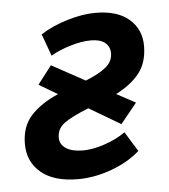

<svg xmlns="http://www.w3.org/2000/svg" viewBox="-40 -462 444 504"><g transform="rotate(-5 182.0 -209.5)"><path d="M349 -328Q349 -284 327 -256Q305 -228 265 -208L315 -181L272 -128L189 -177Q146 -160 125.5 -145.5Q105 -131 105 -107Q105 -89 121 -78.5Q137 -68 166 -68Q192 -68 224 -79Q256 -90 278 -106L310 -54Q280 -27 235 -10.5Q190 6 146 6Q83 6 49 -22.5Q15 -51 15 -98Q15 -144 41 -172.5Q67 -201 113 -221L64 -250L101 -298L189 -250Q224 -264 242.5 -279Q261 -294 261 -316Q261 -333 248.5 -343.5Q236 -354 211 -354Q187 -354 157 -345Q127 -336 105 -323L84 -381Q115 -401 155.5 -413Q196 -425 229 -425Q287 -425 318 -398Q349 -371 349 -328Z"/></g></svg>

Font: Ysabeau Infant Semibold
Style: Italic
Weight: 600
Italic angle: -12°
Designer: Christian Thalmann (Catharsis Fonts)
Version: Version 0.003